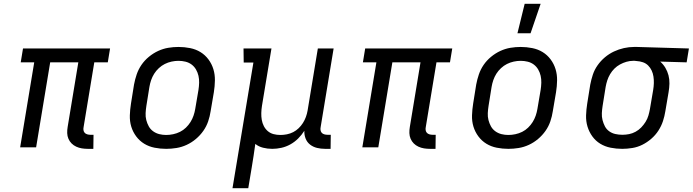

<svg xmlns="http://www.w3.org/2000/svg" viewBox="-20 -775 3644 1010"><path d="M442 8Q426 8 410.5 5.5Q395 3 381 -3.5Q367 -10 356.5 -20.5Q346 -31 340 -45Q334 -59 333.5 -75Q333 -91 336 -108L392 -447H244L170 0H86L160 -447H89L101 -520H559L547 -447H476L420 -108Q418 -99 419 -91Q420 -83 425 -77Q430 -71 438.5 -68.5Q447 -66 455 -66H472L471 8Z M854 8Q823 8 793 2Q763 -4 738.5 -19Q714 -34 696.5 -57.5Q679 -81 670.5 -109Q662 -137 663 -168Q664 -199 669 -230L685 -330Q690 -357 699 -383.5Q708 -410 724 -433.5Q740 -457 763 -476Q786 -495 812 -507Q838 -519 865 -523.5Q892 -528 919 -528Q950 -528 980 -522Q1010 -516 1034.5 -501Q1059 -486 1076.5 -462.5Q1094 -439 1102.5 -411Q1111 -383 1110.5 -352Q1110 -321 1105 -290L1088 -190Q1084 -163 1075 -136.5Q1066 -110 1049.5 -86.5Q1033 -63 1010.5 -44Q988 -25 962 -13Q936 -1 908.5 3.5Q881 8 854 8ZM854 -65Q872 -65 891 -69Q910 -73 927 -81.5Q944 -90 958 -103.5Q972 -117 982 -133Q992 -149 998 -166.5Q1004 -184 1007 -202L1024 -302Q1027 -321 1027.5 -340Q1028 -359 1024 -376.5Q1020 -394 1011 -409.5Q1002 -425 988 -435.5Q974 -446 956 -450.5Q938 -455 919 -455Q901 -455 882.5 -451Q864 -447 847 -438.5Q830 -430 815.5 -416.5Q801 -403 791 -387Q781 -371 775 -353.5Q769 -336 766 -318L750 -218Q747 -199 746 -180Q745 -161 749.5 -143.5Q754 -126 762.5 -110.5Q771 -95 785.5 -84.5Q800 -74 817.5 -69.5Q835 -65 854 -65Z M1203 215 1313 -446H1262L1261 -520H1408L1358 -218Q1355 -199 1354.5 -180.5Q1354 -162 1357 -144.5Q1360 -127 1368 -111.5Q1376 -96 1389 -85Q1402 -74 1419 -69.5Q1436 -65 1455 -65Q1472 -65 1489.5 -68.5Q1507 -72 1522.5 -80Q1538 -88 1551 -100.5Q1564 -113 1573.5 -128Q1583 -143 1589 -159.5Q1595 -176 1598 -193L1652 -520H1735L1667 -108Q1665 -99 1666 -91Q1667 -83 1672 -77Q1677 -71 1685.5 -68.5Q1694 -66 1703 -66H1720L1719 8H1690Q1668 8 1647.5 3Q1627 -2 1611 -14.5Q1595 -27 1587.5 -46.5Q1580 -66 1581 -87Q1567 -65 1548.5 -46.5Q1530 -28 1507.5 -15.5Q1485 -3 1460.5 2.5Q1436 8 1412 8Q1387 8 1363.5 2Q1340 -4 1323 -18Q1319 13 1314 44.5Q1309 76 1304 107L1286 215Z M2242 8Q2226 8 2210.5 5.5Q2195 3 2181 -3.5Q2167 -10 2156.5 -20.5Q2146 -31 2140 -45Q2134 -59 2133.5 -75Q2133 -91 2136 -108L2192 -447H2044L1970 0H1886L1960 -447H1889L1901 -520H2359L2347 -447H2276L2220 -108Q2218 -99 2219 -91Q2220 -83 2225 -77Q2230 -71 2238.5 -68.5Q2247 -66 2255 -66H2272L2271 8Z M2654 8Q2623 8 2593 2Q2563 -4 2538.5 -19Q2514 -34 2496.5 -57.5Q2479 -81 2470.5 -109Q2462 -137 2463 -168Q2464 -199 2469 -230L2485 -330Q2490 -357 2499 -383.5Q2508 -410 2524 -433.5Q2540 -457 2563 -476Q2586 -495 2612 -507Q2638 -519 2665 -523.5Q2692 -528 2719 -528Q2750 -528 2780 -522Q2810 -516 2834.5 -501Q2859 -486 2876.5 -462.5Q2894 -439 2902.5 -411Q2911 -383 2910.5 -352Q2910 -321 2905 -290L2888 -190Q2884 -163 2875 -136.5Q2866 -110 2849.5 -86.5Q2833 -63 2810.5 -44Q2788 -25 2762 -13Q2736 -1 2708.5 3.5Q2681 8 2654 8ZM2654 -65Q2672 -65 2691 -69Q2710 -73 2727 -81.5Q2744 -90 2758 -103.5Q2772 -117 2782 -133Q2792 -149 2798 -166.5Q2804 -184 2807 -202L2824 -302Q2827 -321 2827.5 -340Q2828 -359 2824 -376.5Q2820 -394 2811 -409.5Q2802 -425 2788 -435.5Q2774 -446 2756 -450.5Q2738 -455 2719 -455Q2701 -455 2682.5 -451Q2664 -447 2647 -438.5Q2630 -430 2615.5 -416.5Q2601 -403 2591 -387Q2581 -371 2575 -353.5Q2569 -336 2566 -318L2550 -218Q2547 -199 2546 -180Q2545 -161 2549.5 -143.5Q2554 -126 2562.5 -110.5Q2571 -95 2585.5 -84.5Q2600 -74 2617.5 -69.5Q2635 -65 2654 -65ZM2702 -600 2740 -755H2824L2771 -600Z M3253 8Q3222 8 3192 2Q3162 -4 3137.5 -19Q3113 -34 3096 -57.5Q3079 -81 3070.5 -109Q3062 -137 3063 -168Q3064 -199 3069 -230L3085 -330Q3090 -356 3098.5 -382Q3107 -408 3123.5 -431.5Q3140 -455 3162 -473.5Q3184 -492 3209.5 -504Q3235 -516 3262 -522Q3289 -528 3315 -528H3331L3604 -520L3592 -447L3453 -451Q3469 -437 3480 -418.5Q3491 -400 3496.5 -379Q3502 -358 3501.5 -335.5Q3501 -313 3497 -290L3480 -190Q3476 -164 3467.5 -138Q3459 -112 3443.5 -88Q3428 -64 3406 -45Q3384 -26 3359 -13.5Q3334 -1 3306.5 3.5Q3279 8 3253 8ZM3254 -66Q3272 -66 3289.5 -69.5Q3307 -73 3323.5 -82Q3340 -91 3353 -104.5Q3366 -118 3376 -134Q3386 -150 3391 -167.5Q3396 -185 3399 -202L3416 -302Q3419 -320 3419.5 -337.5Q3420 -355 3417.5 -372Q3415 -389 3408 -404Q3401 -419 3389.5 -430.5Q3378 -442 3362 -447.5Q3346 -453 3328 -454L3319 -455H3310Q3293 -455 3275.5 -450Q3258 -445 3241.5 -436Q3225 -427 3212 -414Q3199 -401 3189.5 -385Q3180 -369 3174.5 -352Q3169 -335 3166 -318L3150 -218Q3147 -199 3146 -180Q3145 -161 3149.5 -143.5Q3154 -126 3162 -110.5Q3170 -95 3184.5 -84.5Q3199 -74 3217 -70Q3235 -66 3254 -66Z"/></svg>

Font: Iosevka Etoile
Style: Italic
Weight: 400
Italic angle: -9°
Designer: Belleve Invis
Foundry: Belleve Invis
Version: Version 22.1.2; ttfautohint (v1.8.4)